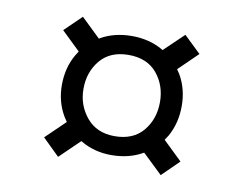

<svg xmlns="http://www.w3.org/2000/svg" viewBox="-55 -653 709 560"><g transform="rotate(10 300.0 -373.0)"><path d="M299.5 -198Q249.5 -198 209.5 -221.5Q208.5 -222 207 -223L148 -166L98 -215L155.5 -270.5Q150.5 -277.5 146 -285Q122.5 -325 122.5 -374.5Q122.5 -425.5 145.5 -465.5Q149.5 -472.5 154 -479L98.5 -532.5L148.5 -581L205.5 -526Q206.5 -527 208 -528Q248 -550.5 299.5 -550.5Q351 -550.5 391 -527.5Q392.5 -526.5 394 -525.5L452 -581L502 -533L445.5 -478Q450 -471.5 454.5 -464.5Q477.5 -424.5 477.5 -374.5Q477.5 -323.5 455 -283.5Q450.5 -276 445.5 -269L502 -214.5L452 -165.5L393.5 -221.5Q393 -221 392 -221Q352 -198 299.5 -198ZM299.5 -254Q354.5 -254 383.8 -289.2Q413 -324.5 413 -374.5Q413 -424 383.8 -459.2Q354.5 -494.5 299.5 -494.5Q245 -494.5 215.8 -459.5Q186.5 -424.5 186.5 -374.5Q186.5 -326 216.5 -290Q246.5 -254 299.5 -254Z"/></g></svg>

Font: Spline Sans Mono Light
Style: Regular
Weight: 300
Monospace: yes
Version: Version 1.004